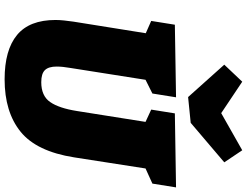

<svg xmlns="http://www.w3.org/2000/svg" viewBox="-136 -894 1045 812"><g transform="rotate(90 386.0 -487.5)"><path d="M459 -705 772 -710 756 -610 692 -581 645 -279Q620 -120 536.5 -52.5Q453 15 315 15Q191 15 127.5 -37.5Q64 -90 64 -200Q64 -217 66 -236Q68 -255 71 -276L120 -582L68 -605L84 -705L391 -710L375 -610L317 -581L267 -264Q261 -230 261 -205Q261 -171 276 -155.5Q291 -140 327 -140Q385 -140 411 -177.5Q437 -215 449 -291L495 -581L443 -605ZM615 -990 666 -914 499 -772 390 -761 253 -914 325 -990 458 -901Z"/></g></svg>

Font: Bitter Black
Style: Italic
Weight: 900
Italic angle: -9°
Designer: Sol Matas, and Bitter project Authors
Foundry: Sol Matas
Version: Version 2.001